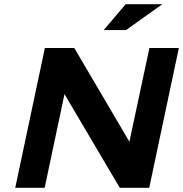

<svg xmlns="http://www.w3.org/2000/svg" viewBox="-20 -900 877 920"><path d="M195 -670 53 0H194L289 -449L554 0H695L837 -670H696L600 -221L336 -670ZM477 -756H584L758 -880H582Z"/></svg>

Font: LT Wave Bold
Style: Italic
Weight: 700
Designer: Daniel Lyons
Version: Version 2.5 (Glyphs App)